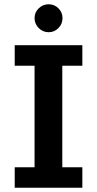

<svg xmlns="http://www.w3.org/2000/svg" viewBox="-20 -880 455 900"><path d="M49 0V-96H142V-572H49V-668H366V-572H272V-96H366V0ZM208 -729Q181 -729 161.5 -748.5Q142 -768 142 -795Q142 -822 161.5 -841Q181 -860 208 -860Q235 -860 254 -841Q273 -822 273 -795Q273 -768 254 -748.5Q235 -729 208 -729Z"/></svg>

Font: Atkinson Hyperlegible Next SemiBold
Style: Regular
Weight: 600
Designer: Elliott Scott, Megan Eiswerth, Linus Boman, Theodore Petrosky, Letters from Sweden
Foundry: Applied Design Works, Letters from Sweden
Version: Version 2.001